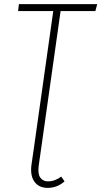

<svg xmlns="http://www.w3.org/2000/svg" viewBox="-20 -702 487 922"><path d="M179.2 0 166 92.8Q160.6 131.8 173.1 150.4Q185.5 168.9 210 168.9Q243.7 168.9 273.9 146L290 168.9Q254.9 200.2 209 200.2Q167 200.2 145.8 171.1Q124.5 142.1 130.9 90.8L144 0L235.8 -648.9H66.9L70.8 -682.1H446.8L438 -648.9H271Z"/></svg>

Font: Fira Sans Compressed UltraLight
Style: Italic
Weight: 200
Width: 3
Italic angle: -8°
Designer: Carrois Corporate & Edenspiekermann AG
Foundry: Carrois Corporate GbR & Edenspiekermann AG
Version: Version 4.203;PS 004.203;hotconv 1.0.88;makeotf.lib2.5.64775